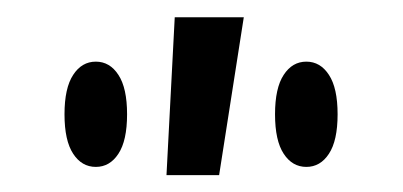

<svg xmlns="http://www.w3.org/2000/svg" viewBox="-20 -708 478 228"><path d="M269.5 -687.5 240.2 -500H177.7L187.5 -687.5ZM130.9 -572.3Q130.9 -541 120.6 -525.4Q110.4 -509.8 93.8 -509.8Q77.1 -509.8 66.9 -525.4Q56.6 -541 56.6 -572.3Q56.6 -603.5 66.9 -619.1Q77.1 -634.8 93.8 -634.8Q110.4 -634.8 120.6 -619.1Q130.9 -603.5 130.9 -572.3ZM380.9 -572.3Q380.9 -541 370.6 -525.4Q360.4 -509.8 343.8 -509.8Q327.1 -509.8 316.9 -525.4Q306.6 -541 306.6 -572.3Q306.6 -603.5 316.9 -619.1Q327.1 -634.8 343.8 -634.8Q360.4 -634.8 370.6 -619.1Q380.9 -603.5 380.9 -572.3Z"/></svg>

Font: Sudo
Style: Bold
Weight: 700
Monospace: yes
Designer: Jens Kutilek
Foundry: Jens Kutilek
Version: Version 0.040